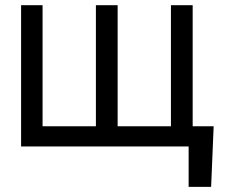

<svg xmlns="http://www.w3.org/2000/svg" viewBox="-20 -566 873 742"><path d="M805.7 -78.1 795.9 156.2H709V0H61.5V-545.9H144.5V-78.1H350.6V-545.9H434.6V-78.1H640.6V-545.9H724.6V-78.1Z"/></svg>

Font: Inter Display
Style: Regular
Weight: 400
Designer: Rasmus Andersson
Foundry: rsms
Version: Version 4.000;git-37864ae